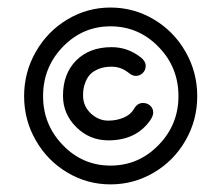

<svg xmlns="http://www.w3.org/2000/svg" viewBox="-20 -709 587 509"><path d="M272.9 -220.2Q211.4 -220.2 158.7 -251.5Q106 -282.7 75 -336.7Q43.9 -390.6 43.9 -454.1Q43.9 -517.6 75 -571.8Q106 -626 158.7 -657.5Q211.4 -689 272.9 -689Q335 -689 387.9 -657.5Q440.9 -626 471.9 -571.8Q502.9 -517.6 502.9 -454.1Q502.9 -390.6 471.9 -336.7Q440.9 -282.7 387.9 -251.5Q335 -220.2 272.9 -220.2ZM272.9 -270Q347.2 -270 400.1 -324.2Q453.1 -378.4 453.1 -454.1Q453.1 -530.8 400.1 -585Q347.2 -639.2 272.9 -639.2Q199.2 -639.2 146.7 -585Q94.2 -530.8 94.2 -454.1Q94.2 -378.4 146.7 -324.2Q199.2 -270 272.9 -270ZM267.1 -336.9Q217.8 -336.9 182.4 -371.8Q147 -406.7 147 -455.1Q147 -513.7 182.1 -548.8Q217.3 -584 275.9 -584Q318.4 -584 353 -557.1Q366.2 -546.9 366.2 -534.2Q366.2 -522.9 358.4 -515.4Q350.6 -507.8 339.8 -507.8Q330.6 -507.8 320.8 -516.1Q300.8 -532.2 275.9 -532.2Q256.3 -532.2 241.9 -526.4Q227.5 -520.5 219.7 -512.5Q211.9 -504.4 207.3 -493.2Q202.6 -481.9 201.4 -473.4Q200.2 -464.8 200.2 -456.1Q200.2 -427.7 220.7 -408.4Q241.2 -389.2 267.1 -389.2Q288.6 -389.2 307.4 -397Q326.2 -404.8 335 -419.9Q343.8 -436 358.9 -436Q370.6 -436 378.4 -428.7Q386.2 -421.4 386.2 -410.2Q386.2 -402.3 378.9 -391.1Q341.8 -336.9 267.1 -336.9Z"/></svg>

Font: Comic Neue
Style: Regular
Weight: 400
Designer: Craig Rozynski
Foundry: Craig Rozynski
Version: Version 2.003;hotconv 1.0.109;makeotfexe 2.5.65596